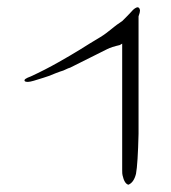

<svg xmlns="http://www.w3.org/2000/svg" viewBox="-20 -752 471 528"><path d="M358 -732Q364 -732 365 -723Q365 -718 361 -707V-384Q359 -301 354 -274Q348 -250 333 -244Q322 -247 317 -270Q316 -273 316 -284.5Q316 -296 316 -304V-370V-488V-511V-632Q315 -631 309 -628Q287 -623 275 -617L255 -607L243 -601L231 -595L187 -573L173 -566Q171 -566 154 -558Q147 -556 134 -551Q121 -546 114 -543Q106 -540 73 -530Q53 -524 48 -529Q46 -532 50 -535Q54 -538 65 -542Q104 -560 141 -581Q173 -599 199 -615Q208 -621 227 -632.5Q246 -644 256 -650Q271 -659 295 -679Q297 -681 301.5 -684Q306 -687 309.5 -689.5Q313 -692 316 -694L331 -709Q335 -713 340 -718.5Q345 -724 346 -725L351 -729Q356 -732 358 -732Z"/></svg>

Font: Kimchi
Style: Regular
Weight: 400
Version: Version 1.1